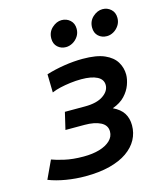

<svg xmlns="http://www.w3.org/2000/svg" viewBox="-113 -826 785 923"><g transform="rotate(-15 280.0 -364.5)"><path d="M198 13Q150 13 102 5Q54 -3 16 -18L58 -108Q78 -100 119 -90.5Q160 -81 214 -81Q259 -81 293 -91Q327 -101 347 -120Q367 -139 367 -165Q367 -196 337 -211.5Q307 -227 257 -227H162L182 -312H282Q341 -312 373 -334Q405 -356 405 -386Q405 -414 377 -428.5Q349 -443 298 -443Q271 -443 243.5 -439.5Q216 -436 192 -430.5Q168 -425 150 -417L148 -508Q190 -521 237.5 -528.5Q285 -536 330 -536Q399 -536 438.5 -518.5Q478 -501 495.5 -472Q513 -443 513 -409Q513 -386 503 -358.5Q493 -331 470.5 -307Q448 -283 409 -269Q445 -252 461 -226.5Q477 -201 477 -166Q477 -128 459.5 -95.5Q442 -63 407 -38.5Q372 -14 319.5 -0.5Q267 13 198 13ZM268 -611Q244 -611 227 -626.5Q210 -642 210 -669Q210 -701 232.5 -721.5Q255 -742 280 -742Q305 -742 322.5 -726Q340 -710 340 -683Q340 -662 329 -645.5Q318 -629 301.5 -620Q285 -611 268 -611ZM472 -611Q447 -611 430 -626.5Q413 -642 413 -669Q413 -701 435.5 -721.5Q458 -742 484 -742Q508 -742 525.5 -726Q543 -710 543 -683Q543 -662 532 -645.5Q521 -629 505 -620Q489 -611 472 -611Z"/></g></svg>

Font: Ubuntu Sans Mono Medium
Style: Italic
Weight: 500
Italic angle: -13.5°
Monospace: yes
Designer: Dalton Maag Ltd
Foundry: Dalton Maag Ltd
Version: Version 1.006